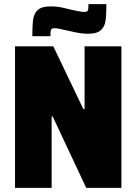

<svg xmlns="http://www.w3.org/2000/svg" viewBox="-20 -913 662 933"><path d="M53 0V-688H239L385 -383H391V-688H570V0H399L236 -347H231V0ZM227 -882Q259 -882 292 -874Q325 -866 330 -865Q336 -864 356.5 -859.5Q377 -855 389 -855Q404 -855 407 -862.5Q410 -870 410 -893H497Q497 -838 492.5 -810Q488 -782 469 -765.5Q450 -749 408 -749Q379 -749 346.5 -756Q314 -763 305 -765Q261 -776 245 -776Q231 -776 228 -768.5Q225 -761 225 -737H137Q137 -793 141.5 -821Q146 -849 165 -865.5Q184 -882 227 -882Z"/></svg>

Font: Saira Semi Condensed ExtraBold
Style: Regular
Weight: 800
Width: 4
Designer: Hector Gatti with collaboration of the Omnibus-Type team
Foundry: Omnibus-Type
Version: Version 1.001; ttfautohint (v1.8)